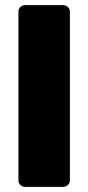

<svg xmlns="http://www.w3.org/2000/svg" viewBox="-20 -730 345 750"><path d="M78 0Q67 0 59.5 -7.5Q52 -15 52 -26V-684Q52 -695 59.5 -702.5Q67 -710 78 -710H227Q237 -710 245 -702.5Q253 -695 253 -684V-26Q253 -15 245 -7.5Q237 0 227 0Z"/></svg>

Font: Rubik Light ExtraBold
Style: Regular
Weight: 800
Version: Version 2.104